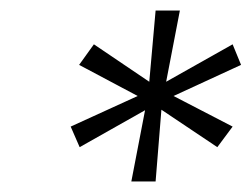

<svg xmlns="http://www.w3.org/2000/svg" viewBox="-20 -720 477 364"><path d="M229 -376 255 -511 131 -441 114 -480 241 -538 130 -597 158 -636 263 -565 275 -700H321L295 -565L421 -636L437 -597L309 -538L421 -480L392 -441L286 -512L275 -376Z"/></svg>

Font: Lexend ExtLt
Style: Italic
Weight: 250
Italic angle: -8.13011°
Designer: Bonnie Shaver-Troup, Thomas Jockin
Foundry: Lexend
Version: Version 1.007